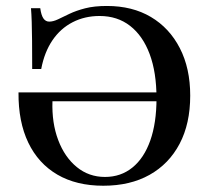

<svg xmlns="http://www.w3.org/2000/svg" viewBox="-20 -602 689 634"><path d="M321 11.3Q232.3 11.3 169.4 -25.4Q106.5 -62.1 73.4 -131Q40.3 -200 41.1 -296.8H533.1L533.9 -267.7H153.2Q150.8 -196 172.2 -139.5Q193.5 -83.1 233.5 -50.4Q273.4 -17.7 326.6 -17.7Q379 -17.7 417.3 -48.8Q455.6 -79.8 476.2 -137.9Q496.8 -196 496.8 -277.4Q496.8 -362.9 474.2 -423.4Q451.6 -483.9 409.7 -516.5Q367.7 -549.2 308.9 -549.2Q259.7 -549.2 219.8 -528.6Q179.8 -508.1 153.2 -469Q126.6 -429.8 116.1 -374.2H86.3Q86.3 -430.6 85.9 -468.1Q85.5 -505.6 84.7 -530.6Q83.9 -555.6 82.3 -575H112.9Q116.1 -551.6 123.4 -541.1Q130.6 -530.6 142.7 -530.6Q155.6 -530.6 171.8 -538.3Q187.9 -546 209.7 -556.5Q231.5 -566.9 261.3 -574.6Q291.1 -582.3 333.1 -582.3Q416.9 -582.3 478.2 -546Q539.5 -509.7 573.8 -443.1Q608.1 -376.6 608.1 -286.3Q608.1 -193.5 573 -127Q537.9 -60.5 473.8 -24.6Q409.7 11.3 321 11.3Z"/></svg>

Font: Playfair SemiBold
Style: Regular
Weight: 600
Designer: Claus Eggers Sørensen
Foundry: Claus Eggers Sørensen
Version: Version 2.001;gftools[0.9.30]